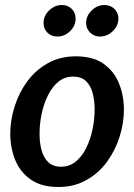

<svg xmlns="http://www.w3.org/2000/svg" viewBox="-20 -735 536 767"><path d="M213 12Q145 12 102.5 -18Q60 -48 40.5 -96.5Q21 -145 21 -201Q21 -255 38.5 -310Q56 -365 89 -410Q122 -455 171 -482.5Q220 -510 283 -510Q352 -510 394 -480Q436 -450 455.5 -401.5Q475 -353 475 -297Q475 -243 457.5 -188Q440 -133 407 -88Q374 -43 325 -15.5Q276 12 213 12ZM224 -69Q257 -69 282 -89Q307 -109 324 -143Q341 -177 349.5 -217.5Q358 -258 358 -298Q358 -334 350 -363.5Q342 -393 323.5 -411Q305 -429 272 -429Q239 -429 214 -409Q189 -389 172 -355Q155 -321 146.5 -281Q138 -241 138 -200Q138 -165 146 -135Q154 -105 173 -87Q192 -69 224 -69ZM282 -661Q282 -632 260 -610.5Q238 -589 209 -589Q185 -589 169.5 -604.5Q154 -620 154 -643Q154 -672 176.5 -693.5Q199 -715 227 -715Q251 -715 266.5 -699.5Q282 -684 282 -661ZM453 -661Q453 -632 430.5 -610.5Q408 -589 379 -589Q356 -589 340 -605Q324 -621 324 -643Q324 -672 346.5 -693.5Q369 -715 397 -715Q421 -715 437 -699.5Q453 -684 453 -661Z"/></svg>

Font: Rosario Light
Style: Bold Italic
Weight: 700
Italic angle: -8.05°
Version: Version 1.101; ttfautohint (v1.8.1.43-b0c9)